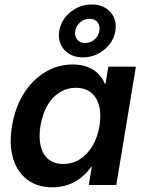

<svg xmlns="http://www.w3.org/2000/svg" viewBox="-20 -817 634 848"><path d="M211.9 10.3Q145.5 10.3 100.6 -23.4Q55.7 -57.1 37.6 -118.2Q19.5 -179.2 33.2 -261.2Q46.9 -343.3 85.2 -404.1Q123.5 -464.8 179.7 -498.5Q235.8 -532.2 301.3 -532.2Q337.9 -532.2 366 -521.5Q394 -510.7 413.6 -491.5Q433.1 -472.2 443.4 -446.3H445.8L458.5 -522.5H580.1L493.7 0H372.1L385.3 -79.6H382.3Q363.3 -52.2 337.4 -32Q311.5 -11.7 280 -0.7Q248.5 10.3 211.9 10.3ZM259.3 -92.8Q299.8 -92.8 333 -113.8Q366.2 -134.8 388.7 -172.9Q411.1 -210.9 419.4 -261.2Q427.7 -312.5 417.7 -350.1Q407.7 -387.7 381.6 -408.4Q355.5 -429.2 314.9 -429.2Q275.9 -429.2 243.7 -409.2Q211.4 -389.2 189.7 -351.8Q168 -314.5 158.7 -261.2Q150.4 -209 159.9 -171.1Q169.4 -133.3 194.8 -113Q220.2 -92.8 259.3 -92.8ZM346.2 -563.5Q311 -563.5 285.6 -578.9Q260.3 -594.2 248.3 -620.8Q236.3 -647.5 241.7 -680.7Q247.1 -713.9 267.8 -740.2Q288.6 -766.6 319.3 -782Q350.1 -797.4 385.3 -797.4Q420.4 -797.4 445.8 -782Q471.2 -766.6 483.2 -740.2Q495.1 -713.9 489.7 -680.7Q484.4 -647.5 463.4 -620.8Q442.4 -594.2 411.9 -578.9Q381.3 -563.5 346.2 -563.5ZM355 -627Q378.9 -627 397 -642.1Q415 -657.2 418.9 -680.7Q422.9 -703.6 410.6 -718.8Q398.4 -733.9 376.5 -733.9Q352.5 -733.9 334.5 -718.8Q316.4 -703.6 312.5 -680.7Q308.6 -657.7 320.6 -642.3Q332.5 -627 355 -627Z"/></svg>

Font: Inter 28pt SemiBold
Style: Italic
Weight: 600
Italic angle: -9.3988°
Designer: Rasmus Andersson
Foundry: rsms
Version: Version 4.001;git-66647c0bb